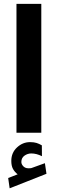

<svg xmlns="http://www.w3.org/2000/svg" viewBox="-20 -705 305 1019"><path d="M73.7 220.2Q57.1 207 48.6 190.9Q40 174.8 40 148.9Q40 105.5 70.3 77.4Q100.6 49.3 139.2 49.3Q160.2 49.3 174.1 53.7Q188 58.1 202.1 66.4L202.6 124Q173.8 109.4 146 109.4Q126.5 109.4 109.9 121.1Q93.3 132.8 93.3 155.3Q93.8 168.5 106 179.7Q118.2 190.9 144 187.5Q144 187.5 147.9 186.5L218.3 161.1L226.6 217.3L31.2 294.4L23.4 239.7ZM199.2 -684.6V-0.5H67.4V-684.6Z"/></svg>

Font: Vazirmatn FD NL ExtraBold
Style: Regular
Weight: 800
Designer: Saber Rastikerdar
Foundry: Saber Rastikerdar
Version: Version 33.003